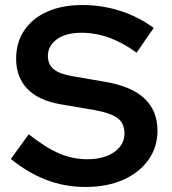

<svg xmlns="http://www.w3.org/2000/svg" viewBox="-20 -731 682 762"><path d="M319 11Q237 11 164 -17Q91 -45 23 -100L94 -198Q163 -144 216 -121.5Q269 -99 327 -99Q371 -99 404 -112Q437 -125 455.5 -148Q474 -171 474 -201Q474 -241 447.5 -261.5Q421 -282 356 -294L221 -317Q133 -332 88.5 -378.5Q44 -425 44 -498Q44 -562 76 -610Q108 -658 167 -684.5Q226 -711 307 -711Q386 -711 458.5 -687.5Q531 -664 590 -620L522 -522Q469 -561 414.5 -581Q360 -601 302 -601Q262 -601 232.5 -589.5Q203 -578 186.5 -557Q170 -536 170 -510Q170 -475 193.5 -456Q217 -437 271 -428L399 -406Q503 -388 554 -339.5Q605 -291 605 -212Q605 -147 569 -96.5Q533 -46 469 -17.5Q405 11 319 11Z"/></svg>

Font: Red Hat Text SemiBold
Style: Regular
Weight: 600
Designer: Pentagram, MCKL
Foundry: MCKL
Version: Version 1.030